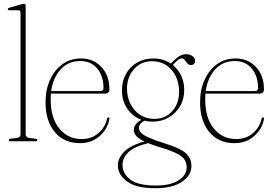

<svg xmlns="http://www.w3.org/2000/svg" viewBox="-20 -743 1435 1010"><path d="M115 -712V-36.5Q115 -20 134 -17.5L167.5 -13Q176.5 -12 176.5 -5.5Q176.5 0 168 0H34Q26 0 26 -5.5Q26 -11.5 36.5 -13.5L69 -17.5Q88 -20 88 -36V-676.5Q88 -689 76.5 -689H29.5Q21 -689 21 -695Q21 -700 29.5 -702.5L90.5 -720Q100.5 -723 105.5 -723Q115 -723 115 -712Z M555.5 -273Q555.5 -250.5 530.5 -250.5H247.5Q246.5 -236 246.5 -221Q246.5 -122 292 -66.8Q337.5 -11.5 409 -11.5Q461.5 -11.5 497.2 -42.2Q533 -73 543 -118Q544.5 -125.5 550 -125.5Q557 -125.5 555.5 -116.5Q546 -64.5 504.2 -27.2Q462.5 10 400 10Q316.5 10 268 -48.5Q219.5 -107 219.5 -205Q219.5 -270 242.8 -322Q266 -374 307.8 -404.8Q349.5 -435.5 406 -435.5Q471 -435.5 513.2 -390.8Q555.5 -346 555.5 -273ZM402.5 -422Q339 -422 299 -378Q259 -334 249 -264H508Q524.5 -264 524.5 -280Q524.5 -342.5 491.5 -382.2Q458.5 -422 402.5 -422Z M853 13.5Q926.5 36 956.8 62.2Q987 88.5 987 130.5Q987 179.5 937.2 213.2Q887.5 247 796.5 247Q695.5 247 647.8 211.2Q600 175.5 600 127Q600 89 633 55.2Q666 21.5 740 1.5Q707 -14.5 695.8 -29Q684.5 -43.5 684 -59.5Q684.5 -91.5 724 -113Q678 -129.5 649.8 -170.5Q621.5 -211.5 621.5 -267Q621.5 -316 642.5 -354Q663.5 -392 700.8 -413.8Q738 -435.5 787 -435.5Q838.5 -435.5 878.5 -408.5L885 -415Q904 -435 921.8 -446.5Q939.5 -458 959.5 -458Q978.5 -458 992.2 -448Q1006 -438 1006 -424Q1006 -401 983.5 -401Q972.5 -401 965.2 -409.8Q958 -418.5 951.5 -427.2Q945 -436 936 -436Q926 -436 915 -426.5Q904 -417 889 -401Q916.5 -379 932.8 -345.5Q949 -312 949 -270.5Q949 -221 926.5 -183.2Q904 -145.5 866 -124.2Q828 -103 782 -103Q760 -103 739.5 -108Q711 -92 711 -71Q711 -57 721.2 -45.2Q731.5 -33.5 761.8 -19.8Q792 -6 853 13.5ZM778 -421Q740.5 -421 711.2 -402Q682 -383 665 -350.5Q648 -318 648 -277.5Q648 -232 666.5 -195.8Q685 -159.5 717.5 -138.5Q750 -117.5 791.5 -117.5Q849.5 -117.5 885.8 -158Q922 -198.5 922 -260Q922 -330 882.5 -375.5Q843 -421 778 -421ZM624.5 125Q624.5 170 665.5 201.5Q706.5 233 800.5 233Q876.5 233 919.2 205.8Q962 178.5 962 136Q962 102 934.8 79.8Q907.5 57.5 834 35.5Q789 22 759 10Q687.5 27.5 656 57.2Q624.5 87 624.5 125Z M1368.5 -273Q1368.5 -250.5 1343.5 -250.5H1060.5Q1059.5 -236 1059.5 -221Q1059.5 -122 1105 -66.8Q1150.5 -11.5 1222 -11.5Q1274.5 -11.5 1310.2 -42.2Q1346 -73 1356 -118Q1357.5 -125.5 1363 -125.5Q1370 -125.5 1368.5 -116.5Q1359 -64.5 1317.2 -27.2Q1275.5 10 1213 10Q1129.5 10 1081 -48.5Q1032.5 -107 1032.5 -205Q1032.5 -270 1055.8 -322Q1079 -374 1120.8 -404.8Q1162.5 -435.5 1219 -435.5Q1284 -435.5 1326.2 -390.8Q1368.5 -346 1368.5 -273ZM1215.5 -422Q1152 -422 1112 -378Q1072 -334 1062 -264H1321Q1337.5 -264 1337.5 -280Q1337.5 -342.5 1304.5 -382.2Q1271.5 -422 1215.5 -422Z"/></svg>

Font: Fraunces 144pt S050 Thin
Style: Regular
Weight: 100
Version: Version 1.000; ttfautohint (v1.8.3)